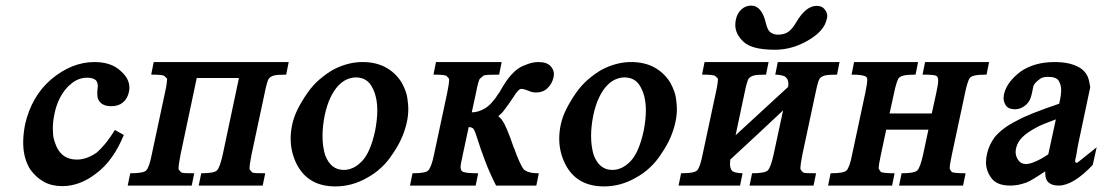

<svg xmlns="http://www.w3.org/2000/svg" viewBox="-20 -664 3944 687"><path d="M423 -181Q386 -90 325 -44Q266 2 203 2Q165 2 137 -13.5Q109 -29 88 -58Q63 -98 63 -154Q63 -185 70 -220Q81 -268 104 -308.5Q127 -349 163 -380Q237 -442 318 -442Q380 -442 414 -408Q443 -382 443 -350Q443 -342 441 -334Q436 -311 420 -297.5Q404 -284 378 -284Q346 -284 334 -304Q330 -309 329 -317Q328 -325 328 -330Q328 -337 329 -346Q330 -351 330 -355Q330 -369 323 -377Q312 -386 293 -386Q256 -386 229 -359V-360Q188 -321 175 -257Q169 -229 169 -205Q169 -200 170 -183Q171 -166 182 -140Q203 -93 255 -93Q290 -93 326 -118Q338 -128 355 -148Q372 -168 391 -199Z M835 -385H684L626 -111Q619 -75 619 -63Q619 -60 619 -59L618 -60Q620 -58 622 -54.5Q624 -51 628 -48H627Q632 -45 643 -44.5Q654 -44 675 -44L666 0H437L446 -44Q493 -44 503 -54Q514 -65 523 -111L570 -331Q575 -353 576.5 -365.5Q578 -378 578 -382Q575 -386 568 -392Q564 -397 521 -397L530 -442H1013L1004 -397Q970 -397 959 -393.5Q948 -390 942 -383Q936 -375 927 -331L880 -111Q873 -75 873 -63Q873 -60 873 -59L872 -60Q874 -58 876 -54.5Q878 -51 882 -48H881Q885 -45 896.5 -44.5Q908 -44 929 -44L920 0H691L700 -44Q745 -44 756 -54Q767 -65 777 -111Z M1277 -442Q1325 -442 1360 -423Q1395 -404 1417 -369Q1434 -338 1437.5 -313.5Q1441 -289 1441 -275Q1441 -252 1436 -228Q1430 -200 1418 -172Q1406 -144 1386 -115Q1350 -58 1292 -27Q1239 3 1180 3Q1084 3 1043 -74Q1020 -118 1020 -168Q1020 -191 1025 -216Q1031 -245 1045 -273Q1059 -301 1079 -330Q1099 -359 1123 -379.5Q1147 -400 1171 -414Q1224 -442 1277 -442ZM1253 -387Q1238 -387 1221.5 -380Q1205 -373 1190 -357Q1175 -341 1162.5 -315Q1150 -289 1142 -252Q1134 -212 1134 -178Q1134 -141 1143 -110Q1163 -56 1210 -56Q1245 -56 1275 -87Q1305 -118 1322 -195Q1330 -236 1330 -269Q1330 -318 1312 -351Q1294 -387 1253 -387Z M1899 0H1755Q1733 -43 1716 -87.5Q1699 -132 1685 -177Q1680 -194 1675 -201.5Q1670 -209 1659 -209Q1658 -209 1658 -209Q1658 -209 1659.5 -209.5Q1661 -210 1661 -210Q1661 -210 1657 -209L1636 -111Q1632 -92 1630 -82Q1628 -72 1628 -66Q1628 -65 1628.5 -61Q1629 -57 1631 -54Q1633 -51 1637 -49Q1650 -44 1691 -44L1682 0H1447L1456 -44Q1503 -44 1512 -54Q1524 -66 1533 -111L1580 -331Q1587 -365 1587 -378Q1587 -380 1587 -382Q1585 -385 1578 -392Q1573 -397 1531 -397L1540 -442H1775L1766 -397Q1720 -397 1711 -394L1712 -395Q1710 -393 1706.5 -390.5Q1703 -388 1698 -383Q1692 -379 1683 -331L1668 -262Q1691 -262 1715 -276Q1739 -290 1765 -331V-330Q1791 -377 1810 -397Q1820 -408 1830.5 -416Q1841 -424 1855 -430L1854 -429Q1882 -442 1905 -442Q1936 -442 1949 -428.5Q1962 -415 1962 -399Q1962 -392 1960 -385Q1955 -364 1939 -348.5Q1923 -333 1897 -333Q1884 -333 1869 -340Q1854 -346 1845 -346Q1835 -346 1818 -318Q1807 -301 1798.5 -289.5Q1790 -278 1784 -270Q1778 -261 1763 -248Q1766 -246 1770.5 -241.5Q1775 -237 1777 -233Q1790 -218 1819 -134V-135Q1841 -74 1854 -58Q1860 -52 1873 -48Q1886 -44 1908 -44Z M2238 -442Q2286 -442 2321 -423Q2356 -404 2378 -369Q2395 -338 2398.5 -313.5Q2402 -289 2402 -275Q2402 -252 2397 -228Q2391 -200 2379 -172Q2367 -144 2347 -115Q2311 -58 2253 -27Q2200 3 2141 3Q2045 3 2004 -74Q1981 -118 1981 -168Q1981 -191 1986 -216Q1992 -245 2006 -273Q2020 -301 2040 -330Q2060 -359 2084 -379.5Q2108 -400 2132 -414Q2185 -442 2238 -442ZM2214 -387Q2199 -387 2182.5 -380Q2166 -373 2151 -357Q2136 -341 2123.5 -315Q2111 -289 2103 -252Q2095 -212 2095 -178Q2095 -141 2104 -110Q2124 -56 2171 -56Q2206 -56 2236 -87Q2266 -118 2283 -195Q2291 -236 2291 -269Q2291 -318 2273 -351Q2255 -387 2214 -387Z M2613 -594Q2618 -617 2633 -630.5Q2648 -644 2668 -644Q2706 -644 2721 -579Q2727 -554 2738.5 -547Q2750 -540 2763 -540Q2786 -540 2800.5 -550Q2815 -560 2830 -586Q2864 -643 2902 -643Q2921 -643 2930.5 -631Q2940 -619 2940 -607Q2940 -601 2938 -595Q2929 -552 2869 -518Q2813 -486 2753 -486Q2671 -486 2641 -514Q2611 -542 2611 -574Q2611 -584 2613 -594ZM2612 -180 2800 -353Q2801 -359 2801 -363Q2801 -379 2792 -387.5Q2783 -396 2754 -397L2763 -442H2984L2975 -397Q2941 -397 2930 -393.5Q2919 -390 2913 -383Q2907 -375 2898 -331L2851 -111Q2844 -75 2844 -63Q2844 -60 2844 -59L2843 -60Q2845 -58 2847 -54.5Q2849 -51 2853 -48H2852Q2856 -45 2867.5 -44.5Q2879 -44 2900 -44L2891 0H2662L2671 -44Q2716 -44 2727 -54Q2738 -65 2748 -111L2782 -269Q2734 -224 2688 -181Q2642 -138 2593 -93Q2592 -84 2592 -77Q2592 -63 2598.5 -54Q2605 -45 2637 -44L2628 0H2408L2417 -44Q2464 -44 2474 -54Q2485 -65 2494 -111L2541 -331Q2546 -353 2547.5 -365.5Q2549 -378 2549 -382Q2546 -386 2539 -392Q2535 -397 2492 -397L2501 -442H2730L2721 -397Q2687 -397 2676 -393.5Q2665 -390 2659 -383Q2653 -375 2644 -331Z M3163 -258H3314L3330 -331Q3334 -350 3335.5 -359.5Q3337 -369 3337 -374Q3337 -379 3336 -383Q3336 -388 3331 -392Q3326 -397 3281 -397L3290 -442H3519L3510 -397Q3480 -397 3466 -393.5Q3452 -390 3448 -382Q3445 -376 3441 -363.5Q3437 -351 3433 -331L3386 -111Q3378 -74 3378 -61Q3380 -58 3381 -55Q3382 -52 3386 -49H3385Q3392 -44 3435 -44L3426 0H3197L3206 -44Q3251 -44 3262 -54Q3273 -65 3283 -111L3302 -200H3151L3132 -111Q3124 -74 3124 -61Q3128 -53 3132 -49H3131Q3140 -44 3181 -44L3172 0H2943L2952 -44Q2999 -44 3009 -54Q3020 -65 3029 -111L3076 -331Q3080 -350 3081.5 -360.5Q3083 -371 3083 -377Q3083 -380 3083 -383Q3082 -385 3081.5 -386.5Q3081 -388 3079 -389Q3070 -397 3027 -397L3036 -442H3265L3256 -397Q3226 -397 3212.5 -393.5Q3199 -390 3194 -382Q3191 -376 3187 -363.5Q3183 -351 3179 -331Z M3768 0Q3745 0 3732.5 -10.5Q3720 -21 3720 -44Q3720 -47 3720 -51Q3669 -17 3653 -11Q3639 -6 3625 -3Q3611 0 3595 0Q3547 0 3527.5 -26.5Q3508 -53 3508 -83Q3508 -98 3512 -115Q3516 -132 3523 -146.5Q3530 -161 3539 -173Q3566 -206 3618 -232Q3641 -245 3679 -260Q3717 -275 3770 -293L3771 -298Q3777 -324 3777 -342Q3777 -360 3768.5 -374.5Q3760 -389 3730 -389Q3712 -389 3703 -383Q3678 -365 3677 -353L3672 -329Q3667 -302 3649.5 -287.5Q3632 -273 3612 -273Q3589 -273 3580 -285.5Q3571 -298 3571 -313Q3571 -321 3573 -329Q3583 -371 3632 -408Q3681 -442 3754 -442Q3809 -442 3843 -422Q3871 -405 3877 -373L3881 -352L3840 -158Q3834 -130 3832 -114Q3829 -97 3827 -91Q3827 -84 3829 -82H3835Q3837 -84 3854 -97Q3871 -110 3904 -137L3890 -74Q3820 0 3768 0ZM3758 -237Q3731 -227 3713 -219.5Q3695 -212 3687 -207Q3655 -190 3638 -173Q3621 -156 3616 -135Q3614 -127 3614 -120Q3614 -105 3623.5 -91Q3633 -77 3651 -77Q3664 -77 3685 -86Q3706 -95 3731 -112Z"/></svg>

Font: New Athena Unicode
Style: Bold Italic
Weight: 700
Designer: J. Rusten 1997; rev. by R. Hancock 2001, 2002, rev. by D. Mastronarde 2002-2021
Foundry: Society for Classical Studies (formerly American Philological Association)
Version: Version 5.008